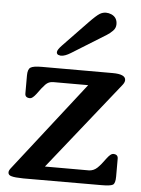

<svg xmlns="http://www.w3.org/2000/svg" viewBox="-53 -768 604 820"><g transform="rotate(5 249.0 -358.0)"><path d="M465.3 -424.3 165.5 -48.3H355Q374.5 -49.3 389.4 -63.2Q404.3 -77.1 424.8 -106Q440.9 -127.4 451.2 -127.4Q472.2 -127.4 472.2 -108.9V-31.7Q472.2 -2.9 461.7 3.4Q451.2 9.8 412.6 9.8L78.1 10.3Q40.5 9.8 26.9 5.4Q12.7 2 12.7 -10.3Q12.7 -18.6 22.5 -30.3L319.3 -410.6H169.4Q149.9 -410.6 136.5 -396.7Q123 -382.8 103 -354.5Q86.9 -333.5 76.7 -333.5Q55.2 -333.5 55.2 -351.6V-429.2Q55.2 -455.6 66.9 -463.4Q78.6 -471.2 115.2 -471.2H418.9Q474.6 -471.2 474.6 -445.8Q474.6 -436 465.3 -424.3ZM233.9 -541Q209.5 -525.9 192.9 -525.9Q188 -525.9 186.5 -526.9Q173.8 -528.3 173.8 -539.6Q173.8 -549.8 193.8 -570.3L252.9 -631.8Q263.7 -643.1 295.7 -676.3Q327.6 -709.5 342.3 -718.3Q354.5 -725.6 368.7 -725.6Q379.9 -725.6 391.6 -720.7Q417 -709.5 417 -680.2Q417 -663.6 405 -651.6Q393.1 -639.6 380.4 -631.8Z"/></g></svg>

Font: Caudex
Style: Bold
Weight: 700
Version: Version 1.01